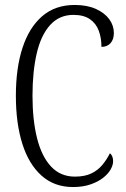

<svg xmlns="http://www.w3.org/2000/svg" viewBox="-20 -744 506 774"><path d="M274 10Q199 10 147.5 -36Q96 -82 70 -164.5Q44 -247 44 -358Q44 -470 71 -552Q98 -634 150.5 -679Q203 -724 281 -724Q331 -724 366.5 -708Q402 -692 420.5 -666.5Q439 -641 439 -611Q439 -585 425.5 -570Q412 -555 389 -555Q389 -591 378 -620.5Q367 -650 342 -667Q317 -684 276 -684Q219 -684 182 -643Q145 -602 128 -528.5Q111 -455 111 -358Q111 -260 129.5 -186.5Q148 -113 186 -72.5Q224 -32 282 -32Q321 -32 347.5 -44.5Q374 -57 392 -78.5Q410 -100 423 -126Q429 -122 432.5 -113.5Q436 -105 436 -94Q436 -79 426 -61Q416 -43 395.5 -27Q375 -11 344.5 -0.5Q314 10 274 10Z"/></svg>

Font: Noto Serif Khmer ExtraCondensed Light
Style: Regular
Weight: 300
Width: 2
Designer: Danh Hong and the Monotype Design Team
Foundry: Monotype Imaging Inc.
Version: Version 2.004